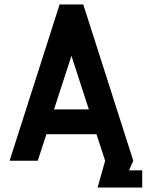

<svg xmlns="http://www.w3.org/2000/svg" viewBox="-20 -720 657 860"><path d="M353 -700H247L23 0H149L188 -119H412L451 0L417 120H617V43H558L577 0ZM222 -230 300 -470 378 -230Z"/></svg>

Font: Fervojo
Style: Bold
Weight: 700
Designer: kohakuno
Version: ver.1.0